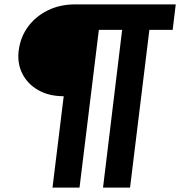

<svg xmlns="http://www.w3.org/2000/svg" viewBox="-20 -747 843 874"><path d="M219 107 270 -309Q203 -309 154.5 -336.5Q106 -364 82 -411Q58 -458 65 -516Q73 -579 108 -626Q143 -673 198 -700Q253 -727 322 -727H780L766 -611H660L572 107H449L536 -611H430L342 107Z"/></svg>

Font: Aleo ExtraBold
Style: Italic
Weight: 800
Italic angle: -7°
Designer: Alessio Laiso
Foundry: Alessio Laiso
Version: Version 2.001;gftools[0.9.29]